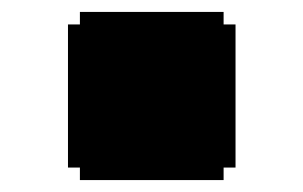

<svg xmlns="http://www.w3.org/2000/svg" viewBox="-20 -467 508 322"><path d="M114 -165H355V-186H375V-426H355V-447H114V-426H94V-186H114Z"/></svg>

Font: Vanilla Cream
Style: Bold
Weight: 700
Designer: Jeremy Tribby, Jinavaṁso
Foundry: Tribby Type
Version: Version 1.422;Glyphs 3.1.2 (3151)